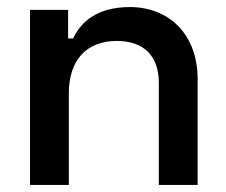

<svg xmlns="http://www.w3.org/2000/svg" viewBox="-20 -524 639 544"><path d="M65 -496V0H175V-259C175 -354 225 -408 311 -408C387 -408 430 -366 430 -289V0H540V-299C540 -431 455 -504 348 -504C254 -504 209 -461 187 -415H173V-496Z"/></svg>

Font: Space Text SemiBold
Style: Regular
Weight: 600
Designer: Florian Karsten (Space Text), Colophon Foundry (Space Mono)
Foundry: Florian Karsten
Version: Version 1.003;PS 001.003;hotconv 1.0.88;makeotf.lib2.5.64775